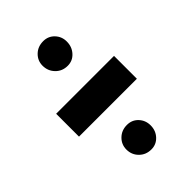

<svg xmlns="http://www.w3.org/2000/svg" viewBox="-145 -514 547 547"><g transform="rotate(-45 129.0 -240.0)"><path d="M12.9 -193.1H246.1V-285.2H12.9ZM133.1 -21.4Q153.1 -21.4 166.5 -35.9Q180 -50.4 180 -71.5Q180 -91.8 166.7 -106Q153.4 -120.2 133 -120.2Q111.2 -120.2 96.8 -106Q82.3 -91.8 82.3 -71.5Q82.3 -50.4 96.8 -35.9Q111.2 -21.4 133.1 -21.4ZM133.1 -358.4Q153.1 -358.4 166.5 -373.2Q180 -387.9 180 -409.4Q180 -429.5 166.5 -443.6Q153.1 -457.6 133.1 -457.6Q111.2 -457.6 96.8 -443.6Q82.3 -429.5 82.3 -409.4Q82.3 -387.9 96.8 -373.2Q111.2 -358.4 133.1 -358.4Z"/></g></svg>

Font: Anybody Thin Condensed
Style: Regular
Weight: 100
Width: 3
Version: Version 1.113;gftools[0.9.25]